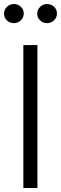

<svg xmlns="http://www.w3.org/2000/svg" viewBox="-26 -934 303 954"><path d="M90 0V-710H160V0ZM92 -867Q92 -847 77.5 -833Q63 -819 43 -819Q23 -819 8.5 -832.5Q-6 -846 -6 -866Q-6 -886 8.5 -900Q23 -914 43 -914Q63 -914 77.5 -900.5Q92 -887 92 -867ZM257 -867Q257 -847 242.5 -833Q228 -819 208 -819Q188 -819 173.5 -832.5Q159 -846 159 -866Q159 -886 173.5 -900Q188 -914 208 -914Q228 -914 242.5 -900.5Q257 -887 257 -867Z"/></svg>

Font: IngvarSans
Style: Regular
Weight: 400
Version: Version 1.000